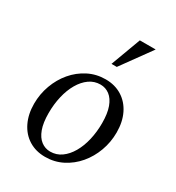

<svg xmlns="http://www.w3.org/2000/svg" viewBox="-175 -828 867 945"><g transform="rotate(30 258.5 -355.0)"><path d="M293 -470Q346 -470 386 -445Q426 -420 448 -375Q470 -330 470 -270Q470 -215 451.5 -164.5Q433 -114 400 -75Q367 -36 322 -13Q277 10 224 10Q171 10 131 -15Q91 -40 69 -85.5Q47 -131 47 -190Q47 -245 65.5 -295.5Q84 -346 117 -385Q150 -424 195 -447Q240 -470 293 -470ZM233 -25Q268 -25 296 -45Q324 -65 344 -99.5Q364 -134 374.5 -179Q385 -224 385 -274Q385 -329 372 -364.5Q359 -400 336 -417.5Q313 -435 284 -435Q249 -435 221 -415Q193 -395 173 -360.5Q153 -326 142.5 -281Q132 -236 132 -186Q132 -131 145 -95.5Q158 -60 181 -42.5Q204 -25 233 -25ZM432 -720 309 -550H279L342 -720Z"/></g></svg>

Font: Brygada 1918
Style: Italic
Weight: 400
Italic angle: -8°
Designer: Mateusz Machalski | Borys Kosmynka | Przemek Hoffer
Foundry: NIEPODLEGLA 2018
Version: Version 3.006